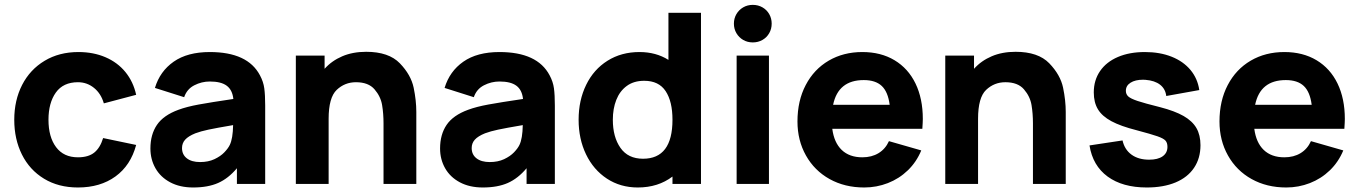

<svg xmlns="http://www.w3.org/2000/svg" viewBox="-20 -774 5720 808"><path d="M40 -270Q40 -352 73.2 -416.8Q106.5 -481.5 167.8 -518.2Q229 -555 310 -555Q373 -555 423.8 -533.2Q474.5 -511.5 507.8 -470.8Q541 -430 553 -375L417 -339Q405 -380.5 375.5 -404.2Q346 -428 308 -428Q246 -428 215 -384.5Q184 -341 184 -270Q184 -197.5 216 -154.8Q248 -112 308 -112Q352 -112 376.8 -132Q401.5 -152 414 -193L553 -164Q530 -78 466 -31.5Q402 15 308 15Q226 15 165.2 -22Q104.5 -59 72.2 -123.8Q40 -188.5 40 -270Z M1096 -330V0H977V-66Q941 -23 898 -4Q855 15 793 15Q737 15 696.2 -6.8Q655.5 -28.5 634.2 -66Q613 -103.5 613 -149Q613 -208 640.5 -248.5Q668 -289 731 -312Q766 -325 816.5 -334.2Q867 -343.5 962 -357.5Q958 -395.5 934.2 -413.2Q910.5 -431 863 -431Q828.5 -431 797.5 -415Q766.5 -399 755 -365L632 -404Q653 -474 711 -514.5Q769 -555 863 -555Q1022.5 -555 1074 -457Q1088.5 -430 1092.2 -402.2Q1096 -374.5 1096 -330ZM961 -247.5Q890.5 -235.5 857.5 -228.5Q824.5 -221.5 802 -213Q772.5 -201 759.2 -186.2Q746 -171.5 746 -151Q746 -123.5 766.2 -107.8Q786.5 -92 822 -92Q856.5 -92 882.5 -104.2Q908.5 -116.5 924.2 -133Q940 -149.5 947 -164Q960 -190.5 961 -247.5Z M1732 -303V0H1594V-255Q1594 -296 1588 -332Q1582 -368 1556.2 -398Q1530.5 -428 1478 -428Q1431 -428 1397 -395.8Q1363 -363.5 1363 -274V0H1225V-540H1346V-484.5Q1376.5 -518.5 1420.5 -537.2Q1464.5 -556 1521 -556Q1616 -556 1662.8 -507.5Q1709.5 -459 1720.8 -405Q1732 -351 1732 -303Z M2315 -330V0H2196V-66Q2160 -23 2117 -4Q2074 15 2012 15Q1956 15 1915.2 -6.8Q1874.5 -28.5 1853.2 -66Q1832 -103.5 1832 -149Q1832 -208 1859.5 -248.5Q1887 -289 1950 -312Q1985 -325 2035.5 -334.2Q2086 -343.5 2181 -357.5Q2177 -395.5 2153.2 -413.2Q2129.5 -431 2082 -431Q2047.5 -431 2016.5 -415Q1985.5 -399 1974 -365L1851 -404Q1872 -474 1930 -514.5Q1988 -555 2082 -555Q2241.5 -555 2293 -457Q2307.5 -430 2311.2 -402.2Q2315 -374.5 2315 -330ZM2180 -247.5Q2109.5 -235.5 2076.5 -228.5Q2043.5 -221.5 2021 -213Q1991.5 -201 1978.2 -186.2Q1965 -171.5 1965 -151Q1965 -123.5 1985.2 -107.8Q2005.5 -92 2041 -92Q2075.5 -92 2101.5 -104.2Q2127.5 -116.5 2143.2 -133Q2159 -149.5 2166 -164Q2179 -190.5 2180 -247.5Z M2793 -720H2930V0H2810V-31Q2749.5 15 2664 15Q2591 15 2534.2 -22.2Q2477.5 -59.5 2446.2 -124.5Q2415 -189.5 2415 -270Q2415 -352 2446.8 -417Q2478.5 -482 2536.8 -518.5Q2595 -555 2671 -555Q2740.5 -555 2793 -522ZM2810 -270Q2810 -347 2781.2 -390.5Q2752.5 -434 2691 -434Q2647 -434 2617.5 -412.2Q2588 -390.5 2573.5 -353.5Q2559 -316.5 2559 -270Q2559 -197.5 2591 -151.8Q2623 -106 2686 -106Q2810 -106 2810 -270Z M3216 0H3080V-540H3216ZM3068.5 -674.5Q3068.5 -696.5 3079 -714.5Q3089.5 -732.5 3107.5 -743Q3125.5 -753.5 3148 -753.5Q3170.5 -753.5 3188.8 -743Q3207 -732.5 3217.2 -714.5Q3227.5 -696.5 3227.5 -674.5Q3227.5 -652.5 3217.2 -634.5Q3207 -616.5 3188.8 -606Q3170.5 -595.5 3148 -595.5Q3125.5 -595.5 3107.5 -606Q3089.5 -616.5 3079 -634.5Q3068.5 -652.5 3068.5 -674.5Z M3482.5 -232Q3490 -174 3522.2 -143Q3554.5 -112 3609 -112Q3648.5 -112 3677.2 -129.5Q3706 -147 3721 -180L3857 -141Q3837 -92.5 3800.5 -57.2Q3764 -22 3716.5 -3.5Q3669 15 3617 15Q3535 15 3471.2 -20.5Q3407.5 -56 3371.8 -119.5Q3336 -183 3336 -263Q3336 -350 3370.8 -416.2Q3405.5 -482.5 3467.5 -518.8Q3529.5 -555 3609 -555Q3687 -555 3744.5 -520.5Q3802 -486 3832.8 -422.5Q3863.5 -359 3863.5 -273.5Q3863.5 -260 3861.5 -232ZM3486 -333H3724Q3717 -387.5 3690.8 -412.2Q3664.5 -437 3615 -437Q3507.5 -437 3486 -333Z M4465 -303V0H4327V-255Q4327 -296 4321 -332Q4315 -368 4289.2 -398Q4263.5 -428 4211 -428Q4164 -428 4130 -395.8Q4096 -363.5 4096 -274V0H3958V-540H4079V-484.5Q4109.5 -518.5 4153.5 -537.2Q4197.5 -556 4254 -556Q4349 -556 4395.8 -507.5Q4442.5 -459 4453.8 -405Q4465 -351 4465 -303Z M4565 -162 4704 -183Q4712.5 -144.5 4741.8 -123.2Q4771 -102 4816 -102Q4852.5 -102 4872.8 -116.2Q4893 -130.5 4893 -156Q4893 -173 4884.8 -182.2Q4876.5 -191.5 4850.8 -200.5Q4825 -209.5 4763 -226Q4696 -243 4657 -264Q4618 -285 4600.5 -314Q4583 -343 4583 -385Q4583 -436.5 4609.5 -475Q4636 -513.5 4684.5 -534.2Q4733 -555 4798 -555Q4861 -555 4910.2 -535.5Q4959.5 -516 4989.8 -479.8Q5020 -443.5 5027 -395L4888 -370Q4884.5 -400 4862 -417.5Q4839.5 -435 4801 -438L4790.5 -438.5Q4757.5 -438.5 4737.8 -426Q4718 -413.5 4718 -392Q4718 -377.5 4728 -368.2Q4738 -359 4767 -349.2Q4796 -339.5 4862 -323Q4924 -307 4961 -285.8Q4998 -264.5 5015 -235Q5032 -205.5 5032 -163Q5032 -108 5005 -67.8Q4978 -27.5 4927 -6.2Q4876 15 4806 15Q4704 15 4641.2 -31Q4578.5 -77 4565 -162Z M5258.5 -232Q5266 -174 5298.2 -143Q5330.5 -112 5385 -112Q5424.5 -112 5453.2 -129.5Q5482 -147 5497 -180L5633 -141Q5613 -92.5 5576.5 -57.2Q5540 -22 5492.5 -3.5Q5445 15 5393 15Q5311 15 5247.2 -20.5Q5183.5 -56 5147.8 -119.5Q5112 -183 5112 -263Q5112 -350 5146.8 -416.2Q5181.5 -482.5 5243.5 -518.8Q5305.5 -555 5385 -555Q5463 -555 5520.5 -520.5Q5578 -486 5608.8 -422.5Q5639.5 -359 5639.5 -273.5Q5639.5 -260 5637.5 -232ZM5262 -333H5500Q5493 -387.5 5466.8 -412.2Q5440.5 -437 5391 -437Q5283.5 -437 5262 -333Z"/></svg>

Font: Hauora ExtraBold
Style: Regular
Weight: 800
Designer: Wayne Shih
Foundry: WCYS
Version: Version 1.001